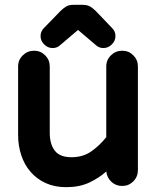

<svg xmlns="http://www.w3.org/2000/svg" viewBox="-20 -745 650 795"><path d="M55 -470Q55 -497 74.5 -516Q94 -535 121 -535Q148 -535 167 -516Q186 -497 186 -470V-196Q186 -148 207 -121Q228 -94 276 -94Q324 -94 358.5 -118.5Q393 -143 420 -177V-470Q420 -497 439.5 -516Q459 -535 486 -535Q513 -535 532 -516Q551 -497 551 -470V-41Q551 -13 532 6Q513 25 486 25Q460 25 441.5 8Q423 -9 420 -35Q390 -8 349.5 11Q309 30 254 30Q206 30 169 13Q132 -4 106.5 -33.5Q81 -63 68 -102.5Q55 -142 55 -186ZM162 -629 230 -699Q240 -709 252 -717Q264 -725 284 -725H322Q342 -725 354 -717.5Q366 -710 377 -699L444 -629Q458 -615 458 -597V-595Q458 -576 443 -561Q428 -546 408 -546Q390 -546 376 -559L303 -621L229 -558Q216 -546 198 -546Q178 -546 163 -561Q148 -576 148 -595V-596Q148 -615 162 -629Z"/></svg>

Font: Varela Round Precious
Style: Bold
Weight: 700
Version: Version 1.000